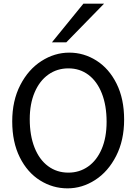

<svg xmlns="http://www.w3.org/2000/svg" viewBox="-20 -1011 753 1043"><path d="M351.6 -639.6Q290 -639.6 242.4 -605.7Q194.8 -571.8 168.2 -509.3Q141.6 -446.8 141.6 -363.8Q141.6 -275.4 167.5 -209.7Q193.4 -144 241 -108.6Q288.6 -73.2 351.6 -73.2Q411.6 -73.2 458.7 -106.4Q505.9 -139.6 532.5 -201.9Q559.1 -264.2 559.1 -349.1Q559.1 -438 533.2 -503.7Q507.3 -569.3 460.4 -604.5Q413.6 -639.6 351.6 -639.6ZM346.7 12.2Q266.6 12.2 197.8 -30.8Q128.9 -73.7 87.6 -156.2Q46.4 -238.8 46.4 -351.6Q46.4 -463.9 90.1 -548.8Q133.8 -633.8 205.1 -679.4Q276.4 -725.1 356.4 -725.1Q435.5 -725.1 503.9 -681.9Q572.3 -638.7 613.3 -556.4Q654.3 -474.1 654.3 -361.3Q654.3 -248.5 610.8 -163.6Q567.4 -78.6 496.8 -33.2Q426.3 12.2 346.7 12.2ZM545.4 -991.2 340.3 -781.2H262.2L433.1 -991.2Z"/></svg>

Font: Lesson One
Style: Regular
Weight: 400
Designer: But Ko, Victor Gaultney, Annie Olsen, Julie Remington, Don Collingsworth, Eric Hays, Becca Hirsbrunner
Version: Version 1.100